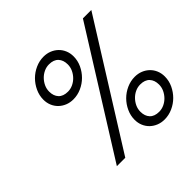

<svg xmlns="http://www.w3.org/2000/svg" viewBox="-198 -998 1195 1195"><g transform="rotate(-45 400.0 -400.0)"><path d="M476 -674Q476 -636 460 -602Q444 -568 418 -542Q392 -516 357.5 -500.5Q323 -485 286 -485Q257 -485 232.5 -495Q208 -505 190 -522.5Q172 -540 162 -564Q152 -588 152 -616Q152 -653 168 -687.5Q184 -722 210 -748Q236 -774 270.5 -789.5Q305 -805 342 -805Q371 -805 395.5 -795Q420 -785 438 -767.5Q456 -750 466 -726Q476 -702 476 -674ZM758 -800 257 0H183L684 -800ZM415 -664Q415 -702 394 -724.5Q373 -747 332 -747Q309 -747 287.5 -737Q266 -727 249.5 -710Q233 -693 223 -671.5Q213 -650 213 -626Q213 -588 234 -565.5Q255 -543 296 -543Q319 -543 340.5 -553Q362 -563 378.5 -580Q395 -597 405 -618.5Q415 -640 415 -664ZM789 -184Q789 -146 773 -112Q757 -78 731 -52Q705 -26 670.5 -10.5Q636 5 599 5Q570 5 545.5 -5Q521 -15 503 -32.5Q485 -50 475 -74Q465 -98 465 -126Q465 -163 481 -197.5Q497 -232 523 -258Q549 -284 583.5 -299.5Q618 -315 655 -315Q684 -315 708.5 -305Q733 -295 751 -277.5Q769 -260 779 -236Q789 -212 789 -184ZM728 -174Q728 -212 707 -234.5Q686 -257 645 -257Q622 -257 600.5 -247Q579 -237 562.5 -220Q546 -203 536 -181.5Q526 -160 526 -136Q526 -98 547 -75.5Q568 -53 609 -53Q632 -53 653.5 -63Q675 -73 691.5 -90Q708 -107 718 -128.5Q728 -150 728 -174Z"/></g></svg>

Font: Gauge
Style: Oblique
Weight: 400
Italic angle: -80°
Designer: Daniel Pimley
Foundry: Daniel Pimley
Version: Version 2.0